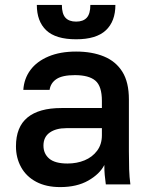

<svg xmlns="http://www.w3.org/2000/svg" viewBox="-20 -751 610 782"><path d="M225 11Q168 11 127.5 -10.5Q87 -32 66 -70Q45 -108 45 -155Q45 -234 92 -272.5Q139 -311 230 -311H395V-340Q395 -400 368.5 -422.5Q342 -445 285 -445Q234 -445 210 -429Q186 -413 182 -385H75Q78 -431 104 -466Q130 -501 177.5 -521Q225 -541 290 -541Q355 -541 403.5 -521Q452 -501 478.5 -458.5Q505 -416 505 -346V-135Q505 -93 506 -61.5Q507 -30 511 0H411Q408 -23 406.5 -39Q405 -55 405 -79Q386 -42 339.5 -15.5Q293 11 225 11ZM255 -85Q293 -85 324.5 -98Q356 -111 375.5 -137Q395 -163 395 -200V-229H250Q208 -229 182.5 -211Q157 -193 157 -158Q157 -125 180.5 -105Q204 -85 255 -85ZM290 -591Q207 -591 168.5 -627.5Q130 -664 130 -731H232Q232 -695 246.5 -679Q261 -663 290 -663Q319 -663 333.5 -679Q348 -695 348 -731H450Q450 -664 411 -627.5Q372 -591 290 -591Z"/></svg>

Font: Golos Text Medium
Style: Regular
Weight: 500
Designer: A.Korolkova, Vitaly Kuzmin
Foundry: ParaType Ltd
Version: Version 2.004